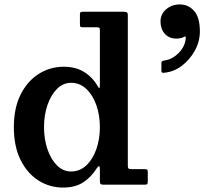

<svg xmlns="http://www.w3.org/2000/svg" viewBox="-20 -833 922 866"><path d="M42.5 -259.5Q42.5 -346 73.2 -407Q104 -468 155.2 -500Q206.5 -532 267.5 -532Q321 -532 359.2 -508.5Q397.5 -485 421.5 -443Q427 -433 428.8 -435.8Q430.5 -438.5 430.5 -458.5V-696.5Q430.5 -706 427.5 -708Q424.5 -710 415.5 -710H352Q344.5 -710 342.5 -712.8Q340.5 -715.5 340.5 -723.5V-767.5Q340.5 -776 343.8 -778Q347 -780 355 -780H537.5Q547 -780 551.8 -777.5Q556.5 -775 556.5 -765V-88Q556.5 -76 559.8 -73Q563 -70 575 -70H632Q641 -70 643.8 -67.8Q646.5 -65.5 646.5 -56V-15.5Q646.5 -5.5 644 -2.8Q641.5 0 631.5 0H447Q436.5 0 433.5 -3.5Q430.5 -7 430.5 -18V-68Q430.5 -95 417.5 -75.5Q391 -33.5 354.8 -10.2Q318.5 13 264.5 13Q203.5 13 153 -19.2Q102.5 -51.5 72.5 -112.2Q42.5 -173 42.5 -259.5ZM178.5 -259.5Q178.5 -205.5 194 -160Q209.5 -114.5 237 -87Q264.5 -59.5 300.5 -59.5Q340 -59.5 369.2 -87Q398.5 -114.5 414.5 -160Q430.5 -205.5 430.5 -259.5Q430.5 -313.5 414.5 -359Q398.5 -404.5 369.2 -432Q340 -459.5 300.5 -459.5Q264.5 -459.5 237 -432Q209.5 -404.5 194 -359Q178.5 -313.5 178.5 -259.5ZM704 -736Q704 -770 729.8 -791.5Q755.5 -813 790.5 -813Q830 -813 855.8 -783.5Q881.5 -754 881.5 -691Q881.5 -646.5 859.2 -605.5Q837 -564.5 800.8 -536.8Q764.5 -509 721.5 -505Q714.5 -504 711.2 -505.5Q708 -507 708 -515V-548Q708 -555 711.2 -557Q714.5 -559 720.5 -560Q758 -565 787.2 -595.5Q816.5 -626 818 -664Q818 -671.5 808.5 -666Q797 -659 775 -659Q742.5 -659 723.2 -680.8Q704 -702.5 704 -736Z"/></svg>

Font: Besley SemiBold
Style: Regular
Weight: 600
Designer: Owen Earl
Foundry: indestructible type*
Version: Version 2.001; ttfautohint (v1.8.3)